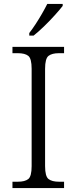

<svg xmlns="http://www.w3.org/2000/svg" viewBox="-20 -951 388 971"><path d="M43 0V-32H70Q106 -32 123 -45.5Q140 -59 140 -111V-603Q140 -655 123 -668.5Q106 -682 70 -682H43V-714H304V-682H278Q243 -682 225.5 -668.5Q208 -655 208 -603V-111Q208 -59 225.5 -45.5Q243 -32 278 -32H304V0ZM128 -784Q143 -803 160 -829Q177 -855 192.5 -882Q208 -909 219 -931H297V-921Q284 -904 258 -875Q232 -846 202.5 -817.5Q173 -789 150 -771H128Z"/></svg>

Font: Noto Serif Sinhala Light
Style: Regular
Weight: 300
Designer: Jelle Bosma - Monotype Design Team
Foundry: Monotype Imaging Inc.
Version: Version 2.007; ttfautohint (v1.8.4.7-5d5b)